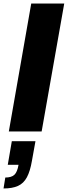

<svg xmlns="http://www.w3.org/2000/svg" viewBox="-45 -745 384 1088"><path d="M5 0 132 -725H319L191 0ZM-25 323 -15 261Q20 261 36.5 245.5Q53 230 60 189H-1L22 55H156L136 166Q126 225 107.5 259.5Q89 294 57 308.5Q25 323 -25 323Z"/></svg>

Font: Archivo SemiCondensed Black
Style: Italic
Weight: 900
Width: 4
Italic angle: -10°
Designer: Hector Gatti
Foundry: Omnibus-Type
Version: Version 2.001